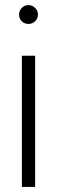

<svg xmlns="http://www.w3.org/2000/svg" viewBox="-20 -570 224 754"><path d="M55 -513Q55 -528 65.5 -539Q76 -550 92 -550Q107 -550 118 -539Q129 -528 129 -513Q129 -497 118 -486.5Q107 -476 92 -476Q76 -476 65.5 -486.5Q55 -497 55 -513ZM66 -351H118V164H66Z"/></svg>

Font: Prompt ExtraLight
Style: Regular
Weight: 275
Designer: Katatrad Team
Foundry: CadsonDemak
Version: Version 1.001